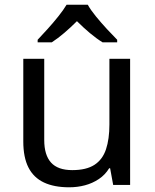

<svg xmlns="http://www.w3.org/2000/svg" viewBox="-20 -786 658 816"><path d="M533 -536V0H461L448 -71H444Q427 -43 400 -25Q373 -7 341 1.5Q309 10 274 10Q210 10 166.5 -10.5Q123 -31 101 -74Q79 -117 79 -185V-536H168V-191Q168 -127 197 -95Q226 -63 287 -63Q347 -63 381.5 -85.5Q416 -108 430.5 -151.5Q445 -195 445 -257V-536ZM353 -766Q365 -744 387.5 -716.5Q410 -689 434.5 -662.5Q459 -636 478 -617V-606H416Q390 -622 362 -645.5Q334 -669 307 -696Q280 -669 253 -646Q226 -623 200 -606H140V-617Q159 -637 182.5 -663Q206 -689 228 -716.5Q250 -744 263 -766Z"/></svg>

Font: Noto Sans Lao Looped
Style: Regular
Weight: 400
Designer: Mark Frömberg, Ben Mitchell
Foundry: The Fontpad Ltd
Version: Version 1.001